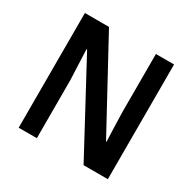

<svg xmlns="http://www.w3.org/2000/svg" viewBox="-157 -926 1040 1035"><g transform="rotate(30 362.5 -408.0)"><path d="M640 -51H489L194 -600H190Q192 -550 194 -503.5Q196 -457 198 -411V-51H85V-765H235L530 -222H533Q531 -269 529.5 -315.5Q528 -362 527 -406V-765H640Z"/></g></svg>

Font: Noto Sans Tamil UI SemiCondensed SemiBold
Style: Regular
Weight: 600
Width: 4
Designer: Jelle Bosma - Monotype Design Team
Foundry: Monotype Imaging Inc.
Version: Version 2.004; ttfautohint (v1.8.4.7-5d5b)